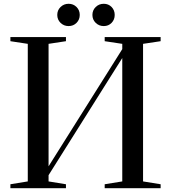

<svg xmlns="http://www.w3.org/2000/svg" viewBox="-20 -996 905 1016"><path d="M35 0V-21L127 -36V-764L35 -778V-800H329V-778L237 -764V-116L627 -736V-764L534 -778V-800H830V-778L737 -764V-36L830 -21V0H534V-21L627 -36V-689L237 -69V-36L329 -21V0ZM283 -917Q283 -942 300.5 -959Q318 -976 343 -976Q368 -976 385 -959Q402 -942 402 -917Q402 -892 385 -875Q368 -858 343 -858Q318 -858 300.5 -875Q283 -892 283 -917ZM469 -917Q469 -942 486.5 -959Q504 -976 529 -976Q554 -976 570.5 -959Q587 -942 587 -917Q587 -892 570.5 -875Q554 -858 529 -858Q504 -858 486.5 -875Q469 -892 469 -917Z"/></svg>

Font: Prata
Style: Regular
Weight: 400
Designer: Ivan Petrov
Foundry: Cyreal
Version: Version 2.000